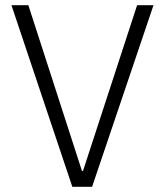

<svg xmlns="http://www.w3.org/2000/svg" viewBox="-20 -718 634 738"><path d="M334 0 570 -698H507L299 -61H295L89 -698H24L258 0Z"/></svg>

Font: IBM Plex Thai Looped Light
Style: Regular
Weight: 300
Designer: Mike Abbink, Paul van der Laan, Pieter van Rosmalen, Ben Mitchell, Mark Frömberg
Foundry: Bold Monday
Version: Version 1.0